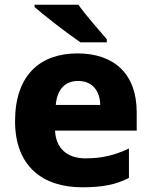

<svg xmlns="http://www.w3.org/2000/svg" viewBox="-20 -786 643 816"><path d="M313 -766H127V-756C169 -719 270 -641 322 -606H434V-619C402 -656 345 -721 313 -766ZM309 -559C150 -559 44 -466 44 -271C44 -78 163 10 329 10C418 10 474 -2 528 -30V-155C467 -126 413 -113 343 -113C262 -113 217 -159 214 -231H561V-309C561 -473 464 -559 309 -559ZM312 -442C374 -442 405 -398 406 -340H217C223 -410 260 -442 312 -442Z"/></svg>

Font: Noto Sans Arabic ExtBd
Style: Regular
Weight: 800
Designer: Monotype Design Team, Nadine Chahine, Nizar Qandah and Khaled Hosny
Foundry: Monotype Imaging Inc.
Version: Version 2.012